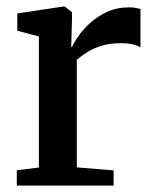

<svg xmlns="http://www.w3.org/2000/svg" viewBox="-20 -580 481 600"><path d="M32.5 0V-48L101.5 -56.5V-466L34 -484V-538L177 -559.5H182.5L205 -542V-520.5L202.5 -432.5L205 -433.5Q209.5 -444 223 -464.2Q236.5 -484.5 259.2 -506Q282 -527.5 313.2 -542.2Q344.5 -557 383 -557Q396.5 -557 405 -555.2Q413.5 -553.5 419 -551.5V-432Q412 -437 396.8 -441Q381.5 -445 357 -445Q322 -445 295.8 -436.5Q269.5 -428 251.2 -416.2Q233 -404.5 220 -393V-57L335 -47.5V0Z"/></svg>

Font: Merriweather 36pt SemiBold
Style: Regular
Weight: 600
Version: Version 2.100